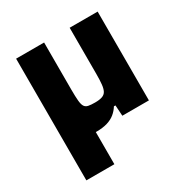

<svg xmlns="http://www.w3.org/2000/svg" viewBox="-162 -638 916 955"><g transform="rotate(-30 295.5 -160.5)"><path d="M61.5 189V-510H222.3V-240.4Q222.3 -199.2 224.5 -175.7Q226.6 -152.2 233.6 -141.3Q240.5 -130.4 254.8 -127.5Q269.1 -124.6 293 -124.6Q318.9 -124.6 334.3 -130.1Q349.7 -135.5 357 -149Q364.2 -162.4 366.6 -185.6Q369.1 -208.9 369.1 -244.4V-510H529.8V0H377.2L373.2 -61.5H364.3Q351.9 -41.4 333.7 -26.5Q315.5 -11.5 289.1 -3.5Q262.6 4.5 225.4 4.5Q200.5 4.5 175.9 -5.4Q151.3 -15.3 129.8 -35.4Q108.2 -55.5 90.1 -85.1L238.6 -34.9H222.3V189Z"/></g></svg>

Font: Saira Thin
Style: Regular
Weight: 100
Designer: Hector Gatti with collaboration of the Omnibus-Type team
Foundry: Omnibus-Type
Version: Version 1.101